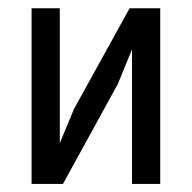

<svg xmlns="http://www.w3.org/2000/svg" viewBox="-20 -458 478 478"><path d="M378.9 -437.5V0H308.6V-335L273.4 -249L136.7 0H58.6V-437.5H128.9V-101.6L164.1 -186.5L302.7 -437.5Z"/></svg>

Font: Sudo
Style: Bold
Weight: 700
Monospace: yes
Designer: Jens Kutilek
Foundry: Jens Kutilek
Version: Version 0.040